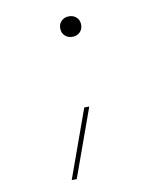

<svg xmlns="http://www.w3.org/2000/svg" viewBox="-80 -596 710 831"><g transform="rotate(-10 275.0 -180.0)"><path d="M168 170 276 -130H298L190 170ZM279 -440Q259 -440 246 -452.5Q233 -465 233 -485Q233 -505 246 -517.5Q259 -530 279 -530Q299 -530 312 -517.5Q325 -505 325 -485Q325 -465 312 -452.5Q299 -440 279 -440Z"/></g></svg>

Font: M PLUS Code Latin SemiExpanded Thin
Style: Regular
Weight: 250
Width: 6
Designer: Coji Morishita
Foundry: UNDERFOREST DESIGN
Version: Version 1.002; ttfautohint (v1.8.3)